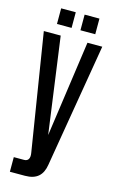

<svg xmlns="http://www.w3.org/2000/svg" viewBox="-123 -725 543 901"><g transform="rotate(15 148.0 -274.5)"><path d="M128 -600V-676H57V-600ZM243 -600V-676H171V-600ZM290 -552H218L152 -86L88 -552H6L97 16C101 40 94 56 73 56H23V127H96C154 127 181 99 189 49Z"/></g></svg>

Font: Queering
Style: Regular
Weight: 400
Designer: Adam Naccarato
Foundry: adamnac
Version: Version 2.000;hotconv 1.0.109;makeotfexe 2.5.65596